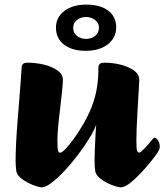

<svg xmlns="http://www.w3.org/2000/svg" viewBox="-20 -794 708 827"><path d="M159.4 13Q153.1 13 136.5 8Q120 3 100.9 -6.7Q81.8 -16.3 67.4 -29Q52.9 -41.7 50.2 -57Q48.9 -66.5 48.1 -77Q47.2 -87.5 47.2 -100Q47.2 -133.9 49.4 -179Q51.7 -224 55.7 -273.3Q59.7 -322.6 63.3 -368.3Q66.9 -414 69.6 -449.4Q72.3 -484.7 73.1 -501.6Q73.1 -513.2 78.9 -518.6Q84.6 -524 100.2 -524Q133.9 -524 168.8 -515.7Q203.7 -507.4 227.4 -490.8Q251.2 -474.3 250.9 -448.7Q250.7 -432.9 247.2 -399Q243.7 -365 238.8 -325Q233.8 -285 230.5 -248.9Q227.3 -212.9 227.3 -191.7Q227.3 -153.9 229.9 -145.1Q232.6 -136.2 239.5 -136.2Q246.3 -136.2 262.1 -152.5Q277.9 -168.8 298.3 -196.8Q318.7 -224.9 339.2 -260.2Q359.7 -295.6 374.8 -333Q391.7 -378.2 397.8 -417.5Q403.8 -456.8 403.8 -501.4Q403.8 -513.2 409.6 -518.6Q415.4 -524 431.2 -524Q464.6 -524 498.7 -515.7Q532.7 -507.4 556.3 -490.8Q579.9 -474.3 579.9 -448.7Q579.9 -445.9 578.7 -425.3Q577.5 -404.8 575.6 -373.4Q573.7 -342 571.9 -307.7Q570 -273.5 568.7 -242.5Q567.5 -211.6 567.5 -192.5Q567.5 -154.7 570.1 -145.8Q572.7 -136.9 579.7 -136.9Q583.7 -136.9 591.1 -143.6Q598.6 -150.3 607.2 -159.6Q615.9 -168.9 623.5 -178.1Q631 -187.2 635.2 -191.9Q639.5 -197 641.4 -199Q643.3 -201 646 -201Q652.8 -201 660.6 -188.8Q668.3 -176.7 668.3 -162.9Q668.3 -156.9 665.9 -150.6Q663.6 -144.3 659.3 -137.8Q651.1 -124.8 631.3 -100.1Q611.6 -75.3 586.9 -49Q562.3 -22.8 539.2 -4.9Q516 13 499.3 13Q492.8 13 476.2 8Q459.6 3 440.6 -6.7Q421.5 -16.3 407.2 -29Q392.9 -41.7 390.1 -57Q388.9 -66.5 388.1 -77Q387.4 -87.5 387.4 -100Q387.4 -114.5 388 -134.7Q388.6 -155 389.7 -177.1Q390.9 -199.2 391.8 -220Q392.8 -240.7 394.1 -256Q385.2 -231.2 363.7 -196.5Q342.3 -161.9 314.6 -125.5Q286.9 -89.1 257.4 -57.5Q227.8 -25.9 201.9 -6.5Q176.1 13 159.4 13ZM349.2 -575.1Q290.3 -575.1 255.7 -601.8Q221 -628.6 221 -675.4Q221 -719.4 257.2 -746.8Q293.4 -774.2 352.3 -774.2Q411.4 -774.2 446 -748.3Q480.5 -722.5 480.5 -675.4Q480.5 -631.6 444.5 -603.3Q408.4 -575.1 349.2 -575.1ZM350.2 -626.4Q373.2 -626.4 389.7 -639.5Q406.2 -652.6 406.2 -674.6Q406.2 -695.1 389.7 -708Q373.2 -720.8 350.2 -720.8Q328.2 -720.8 311.7 -708Q295.2 -695.1 295.2 -673.9Q295.2 -651.9 311.7 -639.2Q328.2 -626.4 350.2 -626.4Z"/></svg>

Font: Briem Hand Thin
Style: Regular
Weight: 100
Designer: Gunnlaugur SE Briem, Eben Sorkin
Foundry: Sorkin Type Co.
Version: Version 1.003